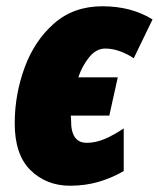

<svg xmlns="http://www.w3.org/2000/svg" viewBox="-20 -583 507 613"><path d="M375 -37V-173Q342 -151 313.5 -139Q285 -127 257 -127Q206 -127 207 -199Q207 -202 206.5 -206.5Q206 -211 206 -214H329L356 -336H230Q242 -372 264.5 -400Q287 -428 316 -428Q340 -428 364 -419Q388 -410 407 -397L467 -521Q399 -563 307 -563Q215 -563 152.5 -508Q90 -453 58.5 -367Q27 -281 27 -189Q27 -89 77.5 -39.5Q128 10 204 10Q253 10 296.5 -3Q340 -16 375 -37Z"/></svg>

Font: Noto Sans Display SemiCondensed Black
Style: Italic
Weight: 900
Width: 4
Designer: Monotype Design team
Foundry: Monotype Imaging Inc.
Version: 1.000